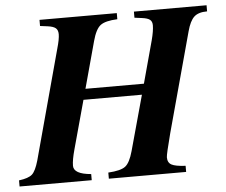

<svg xmlns="http://www.w3.org/2000/svg" viewBox="-73 -725 922 782"><g transform="rotate(-5 387.5 -334.5)"><path d="M799 -669V-644Q763 -644 745.5 -627.5Q728 -611 717 -570L606 -162Q584 -78 584 -66Q584 -44 600 -35.5Q616 -27 657 -25V0H341V-25Q392 -28 411 -42.5Q430 -57 443 -104L505 -329H266L212 -132Q200 -89 200 -65Q200 -31 271 -25V0H-24V-25Q15 -30 30 -43.5Q45 -57 57 -99L178 -546Q189 -584 189 -604Q189 -621 179.5 -629Q170 -637 147 -640L116 -644V-669H432V-644Q383 -642 363 -627Q343 -612 330 -564L278 -373H517L564 -546Q574 -584 574 -607Q574 -622 565 -629.5Q556 -637 533 -640L502 -644V-669Z"/></g></svg>

Font: STIX
Style: Bold Italic
Weight: 700
Italic angle: -16.33°
Designer: MicroPress Inc., with final additions and corrections provided by Coen Hoffman, Elsevier (retired)
Version: Version 1.1.1